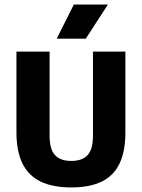

<svg xmlns="http://www.w3.org/2000/svg" viewBox="-20 -824 629 852"><path d="M296.3 7.7Q214 7.7 160.1 -18.4Q106.2 -44.5 79.6 -98.6Q53 -152.7 53 -236.8V-595H200.1V-219.9Q200.1 -162.6 223.5 -136.3Q246.9 -109.9 296.2 -109.9Q345.8 -109.9 369.2 -136.3Q392.5 -162.6 392.5 -219.9V-595H536.4V-236.8Q536.4 -152.7 510.6 -98.6Q484.8 -44.5 431.7 -18.4Q378.6 7.7 296.3 7.7ZM231.7 -652.5 307.7 -803.9H458.8L360.8 -652.5Z"/></svg>

Font: Encode Sans SC Condensed Thin
Style: Regular
Weight: 100
Width: 3
Designer: Multiple Designers
Foundry: Impallari Type
Version: Version 3.002